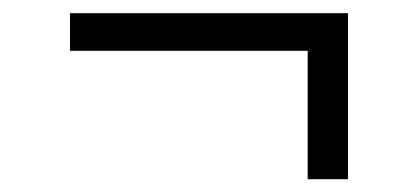

<svg xmlns="http://www.w3.org/2000/svg" viewBox="-20 -379 640 294"><path d="M451.1 -104.6V-301.2H87.2V-358.8H512.8V-104.6Z"/></svg>

Font: SourceCodeVF
Style: Italic
Weight: 200
Italic angle: -11°
Monospace: yes
Designer: Paul D. Hunt, Teo Tuominen
Foundry: Adobe
Version: Version 1.026;hotconv 1.1.0;makeotfexe 2.6.0